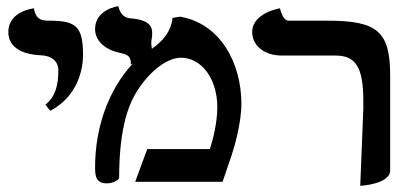

<svg xmlns="http://www.w3.org/2000/svg" viewBox="-20 -589 1319 622"><path d="M143 -230C235 -279 249 -370 249 -410C249 -503 227 -522 140 -522C119 -522 96 -523 90 -562C90 -562 7 -554 7 -485C7 -440 45 -413 111 -410C147 -409 169 -391 169 -361C169 -313 159 -274 127 -250Z M539 -531C534 -487 508 -456 472 -431C471 -437 470 -445 470 -452C470 -457 471 -461 472 -465L471 -464C473 -470 473 -476 473 -483C473 -521 433 -527 399 -530C388 -532 372 -536 363 -569C363 -569 288 -559 288 -495C288 -460 315 -430 367 -418C396 -412 404 -406 404 -380L410 -383C331 -297 288 -177 288 -46C288 -15 293 5 327 5C347 5 366 -7 366 -13C366 -147 387 -240 428 -300C470 -364 525 -402 566 -402C635 -402 684 -331 684 -242C684 -194 671 -140 660 -106H457L418 0H701C710 -27 721 -58 730 -85C739 -111 762 -191 762 -253C762 -383 695 -513 563 -535Z M1147 13C1147 13 1244 8 1244 -37V-344C1244 -488 1202 -522 1040 -522H915C902 -522 893 -538 887 -562C887 -562 797 -548 797 -485C797 -443 834 -409 894 -409H1067C1132 -409 1157 -372 1157 -262V-236Z"/></svg>

Font: Libertinus Serif
Style: Bold
Weight: 700
Designer: Philipp H. Poll, Khaled Hosny
Foundry: Caleb Maclennan
Version: Version 7.050;RELEASE